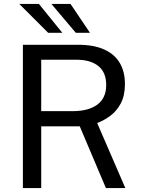

<svg xmlns="http://www.w3.org/2000/svg" viewBox="-20 -949 716 969"><path d="M95.5 0V-723H375.5Q453.5 -723 506 -699.2Q558.5 -675.5 584.5 -631.2Q610.5 -587 610.5 -525.5Q610.5 -466.5 589.8 -427.5Q569 -388.5 537 -364.8Q505 -341 470.5 -328L612.5 0H514.5L382.5 -311.5H188V0ZM188 -388H345.5Q427 -388 471.5 -421.2Q516 -454.5 516 -520Q516 -584 476.2 -615.8Q436.5 -647.5 367.5 -647.5H188ZM223 -783.5 77.5 -929H176.5L294.5 -783.5ZM362.5 -783.5 239.5 -929H336L434 -783.5Z"/></svg>

Font: Public Sans Thin
Style: Regular
Weight: 400
Version: Version 2.001